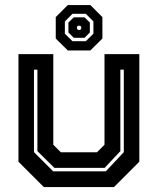

<svg xmlns="http://www.w3.org/2000/svg" viewBox="-20 -760 641 780"><path d="M158 0 55 -103V-540H196.5V-172L227 -141.5H374L404.5 -172V-540H546V-103L443 0ZM196 -64H410L483 -142V-477H469V-146L405 -78H201L132 -146V-477H118V-142ZM255.5 -555 206.5 -603.5V-690.5L255.5 -739.5H347L396 -690.5V-603.5L347 -555ZM274.5 -592.5H328.5L359.5 -623V-673L328.5 -704H274.5L243.5 -673V-623ZM279.5 -606.5 258 -628V-668.5L279.5 -689.5H323.5L345 -668.5V-628L323.5 -606.5ZM297 -638.5H305.5L310 -643.5V-651L305.5 -655.5H297L292.5 -651V-643.5Z"/></svg>

Font: Tourney Thin
Style: Bold
Weight: 700
Version: Version 1.015